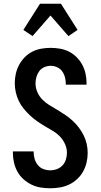

<svg xmlns="http://www.w3.org/2000/svg" viewBox="-20 -999 540 1027"><path d="M249 8Q223 8 197.5 4Q172 0 148.5 -11.5Q125 -23 105.5 -40.5Q86 -58 73.5 -80.5Q61 -103 55 -128.5Q49 -154 49 -180V-189H160V-185Q160 -166 165.5 -148Q171 -130 183 -115.5Q195 -101 212.5 -94.5Q230 -88 249 -88Q267 -88 284.5 -94.5Q302 -101 314.5 -114.5Q327 -128 332.5 -146Q338 -164 338 -182Q338 -206 327.5 -229Q317 -252 300 -269.5Q283 -287 261.5 -299.5Q240 -312 219 -324.5Q198 -337 178 -351Q158 -365 140 -382Q122 -399 106.5 -418Q91 -437 80.5 -459Q70 -481 64.5 -505.5Q59 -530 59 -554Q59 -579 64.5 -604Q70 -629 82 -651.5Q94 -674 112 -692.5Q130 -711 152.5 -722.5Q175 -734 200.5 -738.5Q226 -743 251 -743Q276 -743 301.5 -738.5Q327 -734 349.5 -722.5Q372 -711 390 -693Q408 -675 420 -652.5Q432 -630 437.5 -605Q443 -580 443 -555V-546H332V-550Q332 -568 327.5 -585.5Q323 -603 312.5 -617.5Q302 -632 285.5 -639.5Q269 -647 251 -647Q234 -647 217.5 -640Q201 -633 190.5 -619Q180 -605 175 -588Q170 -571 170 -553Q170 -529 180 -506Q190 -483 207.5 -465.5Q225 -448 246 -435.5Q267 -423 288 -410.5Q309 -398 329.5 -384Q350 -370 368 -353.5Q386 -337 401 -317.5Q416 -298 427 -276Q438 -254 443.5 -230Q449 -206 449 -181Q449 -155 443 -129.5Q437 -104 424.5 -81.5Q412 -59 392.5 -41Q373 -23 350 -12Q327 -1 301 3.5Q275 8 249 8ZM154 -806 105 -839 194 -979H306L395 -839L346 -806L250 -916Z"/></svg>

Font: Iosevka Custom
Style: Bold
Weight: 700
Monospace: yes
Designer: Belleve Invis
Foundry: Belleve Invis
Version: Version 30.3.3; ttfautohint (v1.8.3)